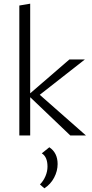

<svg xmlns="http://www.w3.org/2000/svg" viewBox="-20 -736 500 1043"><path d="M447 0H362L144 -208V0H85V-706L144 -716V-229L357 -413H441L196 -221ZM293 155Q293 193 274 229Q255 265 221 287L197 266Q216 247 227 221Q238 195 238 169Q238 116 207 97L248 64Q293 94 293 155Z"/></svg>

Font: Ysabeau Infant Semilight
Style: Regular
Weight: 300
Designer: Christian Thalmann (Catharsis Fonts)
Version: Version 0.003